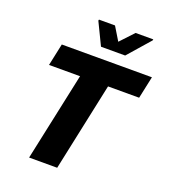

<svg xmlns="http://www.w3.org/2000/svg" viewBox="-159 -1012 988 1125"><g transform="rotate(20 335.0 -449.5)"><path d="M154.4 0 271.9 -549.9H78.4L107.9 -688H669.8L640.3 -549.9H446.4L329.5 0ZM328.1 -754.3 261.2 -892.6 262.8 -899.5H362.6L413.2 -816.2L491.2 -899.5H601.5L599.9 -892.6L478.8 -754.3Z"/></g></svg>

Font: Saira Thin
Style: Italic
Weight: 100
Italic angle: -12°
Designer: Hector Gatti with collaboration of the Omnibus-Type team
Foundry: Omnibus-Type
Version: Version 1.101